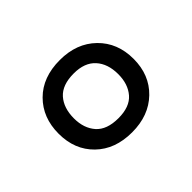

<svg xmlns="http://www.w3.org/2000/svg" viewBox="-74 -859 576 576"><g transform="rotate(-45 214.0 -570.5)"><path d="M214 -417Q142 -417 98.5 -459.5Q55 -502 55 -570Q55 -638 98 -681Q141 -724 214 -724Q285 -724 329 -681Q373 -638 373 -570Q373 -502 329 -459.5Q285 -417 214 -417ZM215 -476Q263 -476 285.5 -502Q308 -528 308 -570Q308 -614 284.5 -640Q261 -666 215 -666Q166 -666 143 -640Q120 -614 120 -570Q120 -528 143 -502Q166 -476 215 -476Z"/></g></svg>

Font: Go Noto Kurrent-Regular
Style: Regular
Weight: 400
Designer: Monotype Design Team
Foundry: Monotype Imaging Inc.
Version: Version 2.012; ttfautohint (v1.8.4.7-5d5b)